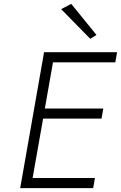

<svg xmlns="http://www.w3.org/2000/svg" viewBox="-20 -969 623 989"><path d="M202 -358 148 -52H469L460 0H84L207 -700H583L574 -648H253L211 -410H512L503 -358ZM295 -922 347 -949 477 -789 445 -769Z"/></svg>

Font: Renner* Light
Style: Light Italic
Weight: 300
Italic angle: -10°
Version: Version 003.000 ; ttfautohint (v0.97) -l 8 -r 50 -G 200 -x 1